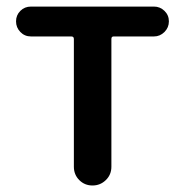

<svg xmlns="http://www.w3.org/2000/svg" viewBox="-20 -570 567 590"><path d="M207 -57.6V-450.2Q207 -458 199.2 -458H75.2Q55.7 -458 42.5 -471.7Q29.3 -485.4 29.3 -504.4Q29.3 -523.4 42.5 -536.6Q55.7 -549.8 75.2 -549.8H453.1Q471.7 -549.8 485.4 -536.6Q499 -523.4 499 -504.4Q499 -485.4 485.4 -471.7Q471.7 -458 453.1 -458H329.1Q322.3 -458 322.3 -450.2V-57.6Q322.3 -33.2 305.2 -16.6Q288.1 0 264.2 0Q240.2 0 223.6 -16.6Q207 -33.2 207 -57.6Z"/></svg>

Font: Gen Jyuu Gothic P Medium
Style: Regular
Weight: 500
Designer: [Source Han Sans]
Ryoko NISHIZUKA  (kana & ideographs); Paul D. Hunt (Latin, Greek & Cyrillic); Wenlong ZHANG  (bopomofo
Version: Version 1.002.20150607